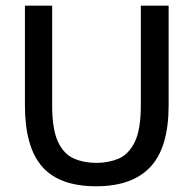

<svg xmlns="http://www.w3.org/2000/svg" viewBox="-20 -648 685 681"><path d="M578.1 -274.4V-627.9H479.5V-274.4Q479.5 -188.5 458 -144.5Q436.5 -100.6 400.9 -85.4Q365.2 -70.3 322.3 -70.3Q277.3 -70.3 241.7 -85.9Q206.1 -101.6 185.5 -145.5Q165 -189.5 165 -274.4V-627.9H68.4V-274.4Q68.4 -127 129.4 -57.1Q190.4 12.7 321.3 12.7Q449.2 12.7 513.7 -56.2Q578.1 -125 578.1 -274.4Z"/></svg>

Font: Namkio Khamti Book
Style: Regular
Weight: 500
Designer: Debbi Hosken
Foundry: SIL International
Version: Version 3.917